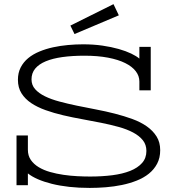

<svg xmlns="http://www.w3.org/2000/svg" viewBox="-20 -898 853 931"><path d="M60.1 0V-241.2H115.2V-171.9Q115.2 -143.1 129.6 -122.3Q144 -101.6 168 -87.2Q191.9 -72.8 222.9 -64Q253.9 -55.2 287.6 -50.3Q321.3 -45.4 354.7 -43.7Q388.2 -42 417 -42Q474.6 -42 524.4 -48.3Q574.2 -54.7 611.1 -69.3Q647.9 -84 668.9 -107.7Q689.9 -131.3 689.9 -166Q689.9 -196.3 672.6 -218Q655.3 -239.7 625.2 -255.6Q595.2 -271.5 555.4 -282.5Q515.6 -293.5 470.7 -302.5Q425.8 -311.5 378.4 -320.1Q331.1 -328.6 286.1 -339.1Q241.2 -349.6 201.4 -363.8Q161.6 -377.9 131.6 -397.9Q101.6 -418 84.2 -445.6Q66.9 -473.1 66.9 -511.2Q66.9 -544.9 80.3 -571Q93.8 -597.2 116.9 -616.2Q140.1 -635.3 171.4 -648.2Q202.6 -661.1 237.5 -668.7Q272.5 -676.3 309.8 -679.7Q347.2 -683.1 382.8 -683.1Q433.1 -683.1 476.8 -676.8Q520.5 -670.4 555.7 -660.4Q590.8 -650.4 616.2 -638.2Q641.6 -626 655.8 -613.8V-670.9H710.9V-460H655.8V-502.9Q655.8 -529.8 638.4 -552.5Q621.1 -575.2 587.4 -592Q553.7 -608.9 503.9 -618.4Q454.1 -627.9 389.2 -627.9Q330.1 -627.9 282.7 -621.3Q235.4 -614.7 201.9 -600.8Q168.5 -586.9 150.6 -565.2Q132.8 -543.5 132.8 -513.2Q132.8 -485.4 150.4 -465.6Q168 -445.8 197.8 -431.2Q227.5 -416.5 267.6 -405.8Q307.6 -395 352.5 -385.7Q397.5 -376.5 444.8 -367.4Q492.2 -358.4 537.1 -346.9Q582 -335.4 622.1 -320.8Q662.1 -306.2 691.9 -285.2Q721.7 -264.2 739.3 -236.1Q756.8 -208 756.8 -169.9Q756.8 -132.3 741.9 -104.2Q727.1 -76.2 701.9 -55.9Q676.8 -35.6 642.8 -22.2Q608.9 -8.8 571 -1Q533.2 6.8 493.2 10Q453.1 13.2 415 13.2Q361.8 13.2 315.7 8.1Q269.5 2.9 231.4 -6.6Q193.4 -16.1 164.1 -28.8Q134.8 -41.5 115.2 -57.1V0ZM556.2 -823.7 341.3 -732.9 321.3 -773.9 530.3 -877.9Z"/></svg>

Font: Stint Ultra Expanded
Style: Regular
Weight: 400
Width: 7
Designer: Astigmatic (AOETI)
Foundry: Astigmatic (AOETI)
Version: Version 1.000